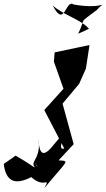

<svg xmlns="http://www.w3.org/2000/svg" viewBox="-187 -769 564 1019"><path d="M-4 91C52 175 34 136 -104 57L-167 101C-158 179 -117 260 75 106C-83 117 -81 175 -45 144C41 254 86 155 48 230C175 76 185 87 124 82L204 -4L145 -219L233 -324L269 -405L288 -530L103 -491L99 -442L150 -298L48 -185L154 19C117 32 155 -38 137 -41C113 -38 23 143 17 -36C37 94 -56 89 22 136ZM228 -590C275 -689 222 -635 328 -717C380 -777 376 -715 204 -745C160 -777 157 -614 93 -740C147 -690 248 -663 285 -616Z"/></svg>

Font: Asimov Silicon
Style: Regular
Weight: 400
Designer: Google
Version: Version 2.000980; 2014